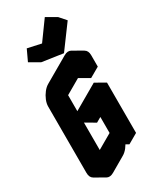

<svg xmlns="http://www.w3.org/2000/svg" viewBox="-313 -1323 1188 1455"><g transform="rotate(-30 281.5 -595.0)"><path d="M217 -740 433 -865Q467 -885 493.5 -870Q520 -855 520 -815V-715L433 -665V-765L217 -640V-60L433 -185V-425L303 -350V-450L520 -575V-135L433 -85V-185Q433 -159 421 -129Q409 -99 389 -73.5Q369 -48 346 -35L217 40Q182 60 156 45Q130 30 130 -10V-590Q130 -617 142 -646.5Q154 -676 174 -701.5Q194 -727 217 -740ZM349 -931 165 -958 210 -1054 328 -1028 447 -1191 498 -1133ZM433 -185V-85L346 -135V-235ZM433 -425V-185L346 -235V-475ZM433 -765V-665L346 -715V-815ZM447 -1191 328 -1028 242 -1078 360 -1241ZM328 -1028 210 -1054 123 -1104 242 -1078ZM520 -575 303 -450 217 -500 433 -625ZM303 -450V-350L217 -400V-500ZM433 -185 217 -60 130 -110 346 -235ZM494 -870Q467 -885 433 -865L217 -740Q194 -727 174 -701.5Q154 -676 142 -646.5Q130 -617 130 -590V-10Q130 30 156 45L69 -5Q43 -20 43 -60V-640Q43 -667 55 -696.5Q67 -726 87 -751.5Q107 -777 130 -790L346 -915Q381 -935 407 -920ZM210 -1054 165 -958 78 -1008 123 -1104Z"/></g></svg>

Font: Nabla
Style: Regular
Weight: 400
Designer: Arthur Reinders Folmer
Foundry: Typearture
Version: Version 1.002